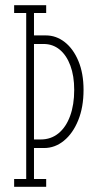

<svg xmlns="http://www.w3.org/2000/svg" viewBox="-20 -720 390 740"><path d="M95 -149.5V-182.5H137Q176.5 -182.5 205.5 -206.2Q234.5 -230 250.2 -273Q266 -316 266 -373.5Q266 -427.5 251.2 -467.2Q236.5 -507 210 -528.8Q183.5 -550.5 148 -550.5H95V-583.5H157Q196.5 -583.5 229.5 -557.8Q262.5 -532 282.2 -484.8Q302 -437.5 302 -373.5Q302 -307 281.5 -256.5Q261 -206 226.5 -177.8Q192 -149.5 150 -149.5ZM34.5 0V-30H81V-670H34.5V-700H158V-670H111V-30H158V0Z"/></svg>

Font: Imbue Thin 10pt Thin
Style: Regular
Weight: 250
Version: Version 1.102